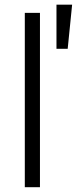

<svg xmlns="http://www.w3.org/2000/svg" viewBox="-20 -781 321 801"><path d="M146.7 -727.3H83.5V0H146.7ZM215.6 -577.4H262.4L280.9 -761.4H215.6Z"/></svg>

Font: Karasuma Gothic
Style: Light
Weight: 300
Designer: Rasmus Andersson / Ryoko Nishizuka
Foundry: rsms
Version: Version 1.00